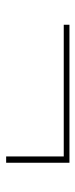

<svg xmlns="http://www.w3.org/2000/svg" viewBox="174 -530 251 640"><g transform="rotate(90 300.0 -209.5)"><path d="M522 -104V-315H62V-296H501V-104Z"/></g></svg>

Font: IBM Plex Thai Thin
Style: Regular
Weight: 100
Designer: Mike Abbink, Paul van der Laan, Pieter van Rosmalen, Ben Mitchell, Mark Frömberg
Foundry: Bold Monday
Version: Version 1.0